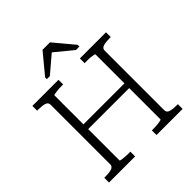

<svg xmlns="http://www.w3.org/2000/svg" viewBox="-241 -1090 1258 1258"><g transform="rotate(-45 388.0 -461.5)"><path d="M182 -388H602V-344H182ZM47 0V-44H57Q92 -44 114.5 -50.5Q137 -57 137 -79V-631Q137 -653 114.5 -659.5Q92 -666 57 -666H47V-710H289V-667H280Q267 -667 252.5 -666.5Q238 -666 225.5 -664Q213 -662 205.5 -660.5Q198 -659 198 -656V-54Q198 -51 205.5 -49.5Q213 -48 225.5 -46.5Q238 -45 252.5 -44.5Q267 -44 280 -44H289V0ZM487 0V-43H495Q509 -43 523.5 -43.5Q538 -44 550 -46Q562 -48 570 -49.5Q578 -51 578 -54V-656Q578 -659 570 -660.5Q562 -662 550 -664Q538 -666 523.5 -666Q509 -666 496 -666H487V-710H729V-666H718Q684 -666 661 -659.5Q638 -653 638 -631V-79Q638 -57 661 -50.5Q684 -44 718 -44H729V0ZM423 -923H354L238 -783V-767H266L408 -888L362 -887L508 -767H540V-783Z"/></g></svg>

Font: Roboto Serif SemiCondensed ExtraLight
Style: Regular
Weight: 250
Width: 4
Designer: Greg Gazdowicz
Foundry: Commercial Type
Version: Version 1.007